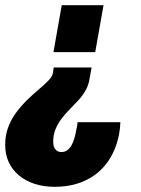

<svg xmlns="http://www.w3.org/2000/svg" viewBox="-37 -547 545 740"><path d="M174 173Q131 173 96 161.5Q61 150 35.5 128.5Q10 107 -3.5 77.5Q-17 48 -17 11Q-17 -27 -4.5 -59Q8 -91 28.5 -117.5Q49 -144 71.5 -165.5Q94 -187 115.5 -205Q137 -223 151 -238Q165 -253 167 -266L170 -287H316L307 -237Q303 -216 292 -197Q281 -178 265 -160.5Q249 -143 232 -126Q215 -109 200.5 -90Q186 -71 177 -49Q168 -27 168 -1Q168 12 172 21Q176 30 183 34.5Q190 39 200 39Q212 39 221.5 32.5Q231 26 238 14Q245 2 250 -15Q255 -32 258 -52Q260 -58 260.5 -64Q261 -70 262 -76H427Q425 -30 412 9Q399 48 377 78.5Q355 109 324.5 130Q294 151 256.5 162Q219 173 174 173ZM169 -346 201 -527H362L330 -346Z"/></svg>

Font: Archivo Condensed Black
Style: Italic
Weight: 900
Width: 3
Italic angle: -10°
Designer: Hector Gatti
Foundry: Omnibus-Type
Version: Version 2.001